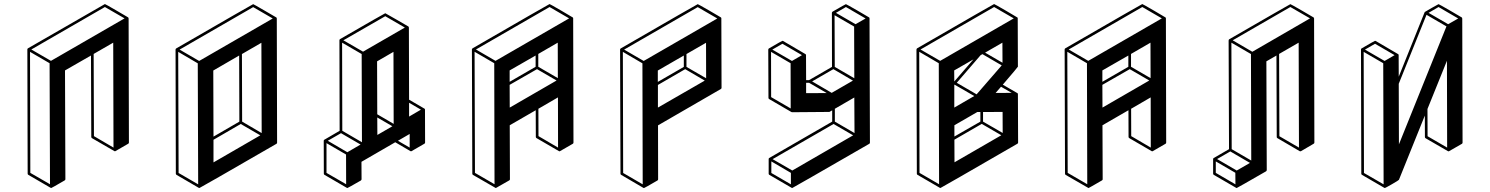

<svg xmlns="http://www.w3.org/2000/svg" viewBox="-20 -854 7364 949"><path d="M233.4 75.2 231.4 74.7 230.5 74.2H230L120.1 10.3Q116.7 8.3 116.7 4.4L115.2 -609.9Q115.2 -613.3 118.2 -615.2Q497.1 -834 498.5 -834Q500.5 -834 556.6 -801.3Q612.8 -768.6 613.3 -768.1L613.8 -767.6V-767.1L614.7 -766.6L615.2 -763.7Q615.7 -763.7 615.7 -763.2L617.2 -149.4Q617.2 -145.5 613.8 -143.6L549.3 -106.4Q546.4 -106.4 544.9 -106.9V-107.4L434.1 -171.4Q431.2 -173.3 431.2 -177.2L429.7 -579.6L301.3 -505.9L303.2 32.2Q302.7 35.6 299.8 37.6Q235.4 75.2 233.4 75.2ZM227.1 56.6 225.1 -541.5 128.4 -597.7 129.9 0.5ZM231.9 -553.2 595.7 -763.2 498.5 -819.3 134.8 -609.4ZM541 -124.5 539.6 -643.1 442.9 -587.4 444.3 -181.2Z M965.8 75.2Q963.9 75.2 963.9 74.7H962.9L852.5 10.3Q849.6 8.3 849.1 4.9L847.7 -609.4Q848.1 -612.8 851.1 -614.7Q1229.5 -833.5 1231.4 -833.5Q1232.9 -833.5 1289.1 -800.8L1345.2 -768.1H1345.7V-767.6H1346.2V-767.1H1346.7L1347.2 -766.1V-765.6Q1347.7 -763.7 1347.9 -763.7Q1348.1 -763.7 1348.1 -763.2L1349.6 -148.9Q1349.6 -145 1346.2 -143.1Q968.3 75.2 965.8 75.2ZM959.5 57.1 957.5 -541 860.8 -597.7 862.8 1ZM964.4 -552.7 1328.1 -762.7 1231.4 -818.8 867.7 -608.9ZM1035.2 -178.7 1163.1 -252.9 1162.1 -579.6 1034.2 -505.4ZM1035.2 -51.3 1266.6 -185.1 1169.9 -241.2 1035.2 -163.1ZM1273.4 -196.3 1272 -642.6 1175.8 -586.9 1176.8 -252.9Z M1845.2 -187 1919.4 -230 1844.7 -273.4ZM1925.8 -241.7 1924.8 -597.7 1843.8 -550.8 1844.7 -289.1ZM1697.3 75.2Q1696.8 75.2 1695.8 75Q1694.8 74.7 1694.8 74.2H1693.8L1584 10.3Q1580.6 8.3 1580.6 4.4L1580.1 -158.7Q1580.6 -161.1 1581.5 -162.4Q1582.5 -163.6 1658.7 -207.5L1657.7 -655.3Q1657.7 -658.7 1660.6 -660.6Q1882.3 -788.6 1884.3 -788.6Q1885.7 -788.6 1941.9 -755.9Q1998 -723.1 1998.5 -723.1V-722.7H1999L1999.5 -721.7Q1999.5 -721.2 2000 -721.2L2000.5 -718.8L2001 -718.3L2002 -361.3L2078.1 -316.9H2078.6L2079.1 -315.9L2080.1 -314.9V-314.5L2080.6 -312.5L2081.1 -149.4Q2081.1 -145.5 2077.6 -143.6L2013.2 -106.4H2009.8V-106.9H2008.8L1933.6 -150.9L1766.6 -54.2L1767.1 32.2Q1766.6 35.6 1763.7 38.1Q1699.2 75.2 1697.3 75.2ZM2002 -277.8 2060.5 -312 2002 -346.2ZM1774.4 -598.6 1981 -717.8 1884.3 -773.9 1677.2 -654.8ZM1769 -150.9 1767.6 -586.9 1670.9 -643.1 1671.9 -207.5ZM1690.9 56.6 1690.4 -90.3 1593.8 -146.5V0.5ZM1696.8 -101.6 1762.2 -139.6 1665.5 -195.8 1600.1 -158.2ZM2004.9 -124.5V-191.9L1946.8 -158.2Z M2499 -449.7 2627.4 -523.9V-579.6L2499 -505.9ZM2499.5 -322.3 2731 -456.1 2634.3 -512.2 2499 -434.6ZM2737.3 -467.8 2736.8 -643.1 2640.6 -587.4V-523.9ZM2431.2 75.2 2428.7 74.7Q2428.7 74.2 2428.2 74.2L2317.4 10.3Q2314.5 8.3 2314.5 4.4L2312.5 -609.9Q2313 -613.3 2315.9 -615.2Q2694.3 -834 2696.3 -834Q2698.2 -834 2754.4 -801.3L2810.5 -768.1L2811.5 -767.6L2813 -764.2L2814.5 -149.4Q2814.5 -145.5 2811.5 -143.6L2747.1 -106.4H2743.7L2631.8 -171.4Q2628.4 -173.3 2628.4 -177.2L2627.9 -309.1L2499.5 -234.9L2500.5 32.2Q2500.5 35.6 2497.1 37.6Q2432.6 75.2 2431.2 75.2ZM2424.3 56.6 2422.9 -541.5 2325.7 -598.1 2327.6 0.5ZM2429.2 -553.2 2793 -763.2 2696.3 -819.3 2332.5 -609.4ZM2738.3 -124.5 2737.8 -372.6 2641.1 -316.4 2641.6 -181.2Z M3163.6 75.2H3161.6L3160.6 74.7H3160.2L3050.3 10.3Q3046.9 8.3 3046.9 4.9L3044.9 -609.9Q3045.4 -612.8 3048.3 -614.7Q3426.8 -833.5 3428.7 -833.5Q3430.7 -833.5 3487.3 -800.8L3543 -768.1L3543.9 -767.1Q3543.9 -766.6 3544.4 -766.6L3545.4 -764.2L3546.4 -419.9Q3546.4 -416 3543 -414.1L3232.4 -234.4L3232.9 32.2Q3232.9 36.1 3229.5 38.1Q3166 75.2 3163.6 75.2ZM3156.7 57.1 3155.3 -541 3058.6 -597.7 3060.1 1ZM3161.6 -552.7 3525.4 -762.7 3428.7 -818.8 3064.9 -608.9ZM3231.4 -449.2 3359.9 -523.4V-579.6L3231.4 -505.4ZM3231.9 -322.3 3463.4 -455.6 3366.7 -512.2 3231.9 -434.1ZM3470.2 -467.3 3469.7 -642.6 3373 -586.9V-523.4Z M3896 75.2Q3894 75.2 3893.6 74.7L3892.6 74.2L3782.7 10.3Q3779.3 8.3 3779.3 4.9V-68.4Q3779.3 -71.3 3782.2 -73.2L4093.3 -252.9V-308.6L4079.6 -300.8Q4078.1 -300.3 3895 -299.3Q3892.6 -299.8 3892.6 -300Q3892.6 -300.3 3892.1 -300.3H3891.6L3781.7 -364.3Q3778.3 -366.2 3778.3 -370.1L3777.3 -609.4L3777.8 -609.9Q3777.8 -613.3 3780.8 -614.7Q3845.2 -652.3 3847.2 -652.3L3850.6 -651.4L3961.4 -586.4Q3961.9 -586.4 3961.9 -585.9L3962.9 -585V-584.5H3963.4V-583Q3963.9 -583 3963.9 -582.5L3964.4 -458H3979L4092.3 -523.4L4091.8 -791Q4092.3 -794.4 4095.2 -796.4Q4159.2 -833.5 4161.1 -833.5Q4163.1 -833.5 4219.7 -800.8L4275.4 -768.1Q4275.9 -768.1 4275.9 -767.6Q4276.4 -767.6 4276.4 -767.1L4277.3 -766.1L4277.8 -762.7L4279.8 -148.9Q4279.8 -145 4276.4 -143.1Q3897.9 75.2 3896 75.2ZM4208.5 -734.4 4258.3 -762.7 4161.1 -819.3 4111.8 -790.5ZM4202.6 -467.3 4201.7 -722.7 4105 -778.8 4106 -523.4ZM4090.8 -395 4195.8 -455.6 4099.1 -512.2 3994.1 -451.7ZM3964.4 -393.6 4066.4 -394 3979 -444.8H3964.4ZM3888.2 -317.9 3887.7 -541.5 3791 -597.7 3791.5 -374ZM3894.5 -552.7 3943.8 -581.5 3847.2 -637.7 3797.4 -608.9ZM3889.2 57.1V0.5L3792.5 -56.2V1ZM3896 -11.2 4196.8 -185.1 4100.1 -241.2 3798.8 -67.4ZM4203.6 -196.3 4202.6 -372.1 4106.4 -316.4V-252.9Z M4628.4 75.2Q4627.4 75.2 4627 74.7H4626L4515.1 10.3Q4511.7 8.3 4511.7 4.4L4509.8 -609.9H4510.3Q4510.3 -613.3 4513.2 -615.2Q4891.6 -834 4893.6 -834Q4895.5 -834 4951.7 -801.3L5007.8 -768.1L5008.8 -767.6V-767.1L5009.8 -766.6L5010.3 -763.7L5011.2 -524.4Q5011.2 -522.5 4936.5 -435.5L5008.8 -393.6L5009.8 -393.1L5010.7 -391.1L5011.2 -388.2L5012.2 -149.4Q5012.2 -145.5 5008.8 -143.6Q4630.4 75.2 4628.4 75.2ZM4900.9 -394.5 4980.5 -395 4927.7 -425.3ZM4621.6 56.6 4620.1 -541.5 4523.4 -598.1 4524.9 0.5ZM4627 -553.2 4990.7 -763.2 4893.6 -819.3 4529.8 -609.4ZM4697.3 -179.2 4825.7 -252.9V-300.3H4810.5L4697.3 -234.9ZM4697.8 -51.8 4929.2 -185.5 4832.5 -241.7 4697.3 -163.6ZM4936 -196.8 4935.5 -300.8 4838.9 -300.3V-252.9ZM4696.8 -322.3 4795.4 -379.4 4698.2 -435.5 4696.8 -434.6ZM4935.1 -543.9 4934.6 -643.1 4849.1 -593.8ZM4807.1 -387.7 4931.2 -530.8 4835.9 -586.4 4826.7 -581.1 4709 -444.8ZM4696.8 -451.2 4791.5 -560.5 4696.3 -505.9Z M5428.7 -449.7 5557.1 -523.9V-579.6L5428.7 -505.9ZM5429.2 -322.3 5660.6 -456.1 5564 -512.2 5428.7 -434.6ZM5667 -467.8 5666.5 -643.1 5570.3 -587.4V-523.9ZM5360.8 75.2 5358.4 74.7Q5358.4 74.2 5357.9 74.2L5247.1 10.3Q5244.1 8.3 5244.1 4.4L5242.2 -609.9Q5242.7 -613.3 5245.6 -615.2Q5624 -834 5626 -834Q5627.9 -834 5684.1 -801.3L5740.2 -768.1L5741.2 -767.6L5742.7 -764.2L5744.1 -149.4Q5744.1 -145.5 5741.2 -143.6L5676.8 -106.4H5673.3L5561.5 -171.4Q5558.1 -173.3 5558.1 -177.2L5557.6 -309.1L5429.2 -234.9L5430.2 32.2Q5430.2 35.6 5426.8 37.6Q5362.3 75.2 5360.8 75.2ZM5354 56.6 5352.5 -541.5 5255.4 -598.1 5257.3 0.5ZM5358.9 -553.2 5722.7 -763.2 5626 -819.3 5262.2 -609.4ZM5668 -124.5 5667.5 -372.6 5570.8 -316.4 5571.3 -181.2Z M6092.8 75.2 6090.3 74.7 5979.5 10.3Q5976.1 8.3 5976.1 4.4V-68.4Q5976.6 -71.8 5979.5 -73.2L6054.7 -116.7L6052.7 -654.8H6053.2V-655.3Q6053.2 -658.7 6056.2 -660.2Q6356.4 -833.5 6357.9 -833.5Q6359.9 -833.5 6416 -801Q6472.2 -768.6 6472.2 -768.1L6473.1 -767.6V-767.1Q6473.6 -767.1 6473.6 -766.8Q6473.6 -766.6 6474.1 -766.1L6474.6 -763.7L6475.1 -763.2L6476.6 -149.4Q6476.6 -145.5 6473.1 -143.6L6410.6 -106.9L6408.7 -106.4H6404.8V-106.9H6403.8L6293.5 -171.4Q6290.5 -173.3 6290.5 -176.8L6289.1 -579.6L6239.3 -550.8L6241.2 -13.2Q6240.7 -9.3 6237.8 -7.3Q6094.7 75.2 6092.8 75.2ZM6169.9 -598.1 6455.1 -763.2 6357.9 -819.3 6072.8 -654.8ZM6164.6 -60.5 6163.1 -586.9 6066.4 -643.1 6067.9 -116.7ZM6086.4 57.1 6085.9 0 5989.3 -56.2V0.5ZM6092.8 -11.2 6158.2 -48.8 6061 -105.5 5995.6 -67.9ZM6400.4 -124.5 6398.9 -643.1 6302.2 -587.4 6303.7 -180.7Z M6825.2 75.2Q6823.2 75.2 6822.8 74.7H6822.3V74.2H6821.8L6711.9 10.3Q6708.5 8.3 6708.5 4.9L6707 -609.9Q6707 -613.3 6710 -614.7Q6774.4 -652.3 6776.4 -652.3L6779.8 -651.4Q6889.6 -587.4 6890.6 -586.4Q6891.1 -586.4 6891.1 -585.9H6891.6V-585.4L6892.6 -584.5V-584L6893.1 -582L6893.6 -475.1L7021.5 -793.5L7022.9 -795.4H7023.4Q7023.9 -795.9 7056.4 -814.7Q7088.9 -833.5 7090.3 -833.5Q7092.3 -833.5 7148.4 -801Q7204.6 -768.6 7204.6 -768.1H7205.1V-767.6H7205.6V-767.1L7206.5 -766.1L7207 -763.2Q7207.5 -763.2 7207.5 -762.7L7209 -148.9Q7209 -145 7205.6 -143.1Q7142.1 -106.4 7141.4 -106.2Q7140.6 -106 7139.6 -106Q7138.2 -106 7136.7 -106.9L7025.9 -170.9Q7022.9 -172.9 7022.9 -176.8L7022.5 -282.7L6894.5 34.7Q6893.6 37.1 6860.4 56.2Q6827.1 75.2 6825.2 75.2ZM7137.7 -734.4 7187.5 -762.7 7090.3 -819.3 7041 -790.5ZM6894.5 -140.6 7129.4 -723.6 7030.8 -780.8 6893.6 -439.9ZM6818.8 57.1 6816.9 -541.5 6720.2 -597.7 6721.7 1ZM6823.7 -552.7 6873 -581.5 6776.4 -637.7 6726.6 -608.9ZM7132.8 -124.5 7131.8 -553.7 7035.6 -315.4 7036.1 -180.7Z"/></svg>

Font: 3D Isometric
Style: Bold
Weight: 700
Designer: GGBotNet
Foundry: GGBotNet
Version: 1.14